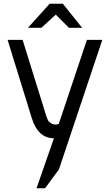

<svg xmlns="http://www.w3.org/2000/svg" viewBox="-20 -746 594 1036"><path d="M131 -596 248 -726H319L423 -596H352L281 -667L203 -596ZM21 -531H102L231 -116Q238 -96 244 -90Q251 -84 256 -80.5Q261 -77 266 -76Q271 -75 276 -74Q280 -74 284 -74Q293 -76 297 -77L449 -531H532L298 168L223 270H177L271 0Q185 0 151 -110Z"/></svg>

Font: Mina
Style: Regular
Weight: 400
Version: Version 1.000